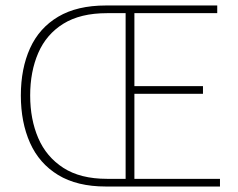

<svg xmlns="http://www.w3.org/2000/svg" viewBox="-20 -680 868 700"><path d="M366 0Q261 0 192 -42Q123 -84 89.5 -159Q56 -234 56 -332Q56 -430 89.5 -504Q123 -578 192 -619Q261 -660 366 -660H772V-632H470V-366H720V-338H470V-28H782V0ZM370 -28H438V-632H370Q273 -632 211 -593.5Q149 -555 119.5 -487Q90 -419 90 -332Q90 -245 119.5 -176.5Q149 -108 211 -68Q273 -28 370 -28Z"/></svg>

Font: Source Sans 3
Style: Regular
Weight: 200
Designer: Paul D. Hunt
Foundry: Adobe
Version: Version 3.046;hotconv 1.0.118;makeotfexe 2.5.65603